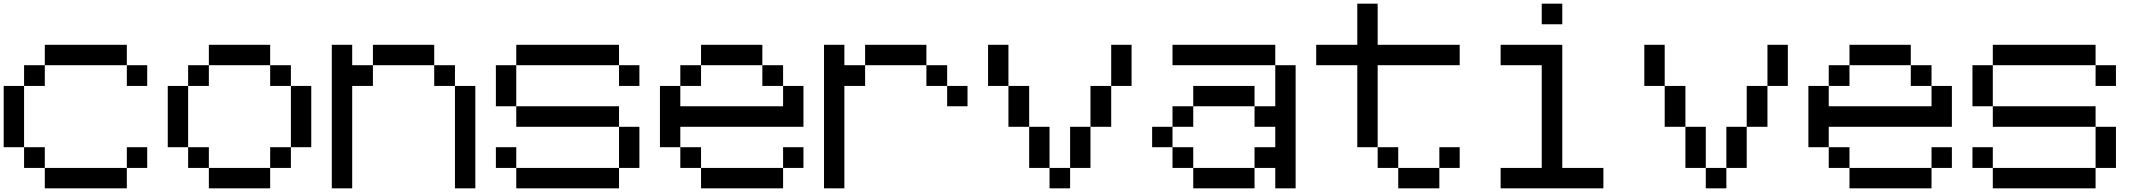

<svg xmlns="http://www.w3.org/2000/svg" viewBox="-20 -1020 11593 1040"><path d="M222.7 0Q222.7 -27.3 222.7 -110.4Q333 -110.4 667 -110.4Q667 -83 667 0Q555.7 0 222.7 0ZM110.4 -110.4Q110.4 -138.7 110.4 -222.7Q138.7 -222.7 222.7 -222.7Q222.7 -194.3 222.7 -110.4Q194.3 -110.4 110.4 -110.4ZM667 -110.4Q667 -138.7 667 -222.7Q694.3 -222.7 777.3 -222.7Q777.3 -194.3 777.3 -110.4Q750 -110.4 667 -110.4ZM0 -222.7Q0 -305.7 0 -554.7Q27.3 -554.7 110.4 -554.7Q110.4 -471.7 110.4 -222.7Q83 -222.7 0 -222.7ZM110.4 -554.7Q110.4 -583 110.4 -667Q138.7 -667 222.7 -667Q222.7 -638.7 222.7 -554.7Q194.3 -554.7 110.4 -554.7ZM667 -554.7Q667 -583 667 -667Q694.3 -667 777.3 -667Q777.3 -638.7 777.3 -554.7Q750 -554.7 667 -554.7ZM222.7 -667Q222.7 -694.3 222.7 -777.3Q333 -777.3 667 -777.3Q667 -750 667 -667Q583 -667 333 -667Q305.7 -667 222.7 -667Z M1111.3 0Q1111.3 -27.3 1111.3 -110.4Q1194.3 -110.4 1443.4 -110.4Q1443.4 -83 1443.4 0Q1360.4 0 1111.3 0ZM999 -110.4Q999 -138.7 999 -222.7Q1027.3 -222.7 1111.3 -222.7Q1111.3 -194.3 1111.3 -110.4Q1083 -110.4 999 -110.4ZM1443.4 -110.4Q1443.4 -138.7 1443.4 -222.7Q1471.7 -222.7 1555.7 -222.7Q1555.7 -194.3 1555.7 -110.4Q1527.3 -110.4 1443.4 -110.4ZM888.7 -222.7Q888.7 -305.7 888.7 -554.7Q916 -554.7 999 -554.7Q999 -471.7 999 -222.7Q971.7 -222.7 888.7 -222.7ZM1555.7 -222.7Q1555.7 -305.7 1555.7 -554.7Q1583 -554.7 1666 -554.7Q1666 -471.7 1666 -222.7Q1638.7 -222.7 1555.7 -222.7ZM999 -554.7Q999 -583 999 -667Q1027.3 -667 1111.3 -667Q1111.3 -638.7 1111.3 -554.7Q1083 -554.7 999 -554.7ZM1443.4 -554.7Q1443.4 -583 1443.4 -667Q1471.7 -667 1555.7 -667Q1555.7 -638.7 1555.7 -554.7Q1527.3 -554.7 1443.4 -554.7ZM1111.3 -667Q1111.3 -694.3 1111.3 -777.3Q1194.3 -777.3 1443.4 -777.3Q1443.4 -750 1443.4 -667Q1381.8 -667 1194.3 -667Q1173.8 -667 1111.3 -667Z M2444.3 0Q2444.3 -138.7 2444.3 -554.7Q2471.7 -554.7 2554.7 -554.7Q2554.7 -416 2554.7 0Q2527.3 0 2444.3 0ZM2332 -554.7Q2332 -583 2332 -667Q2360.4 -667 2444.3 -667Q2444.3 -638.7 2444.3 -554.7Q2416 -554.7 2332 -554.7ZM1777.3 0Q1777.3 -194.3 1777.3 -777.3Q1804.7 -777.3 1887.7 -777.3Q1887.7 -750 1887.7 -667Q1916 -667 2000 -667Q2000 -638.7 2000 -554.7Q1971.7 -554.7 1887.7 -554.7Q1887.7 -416 1887.7 0Q1860.4 0 1777.3 0ZM2000 -667Q2000 -694.3 2000 -777.3Q2083 -777.3 2332 -777.3Q2332 -750 2332 -667Q2249 -667 2000 -667Z M2776.4 0Q2776.4 -27.3 2776.4 -110.4Q2916 -110.4 3333 -110.4Q3333 -83 3333 0Q3193.4 0 2776.4 0ZM2666 -110.4Q2666 -138.7 2666 -222.7Q2693.4 -222.7 2776.4 -222.7Q2776.4 -194.3 2776.4 -110.4Q2749 -110.4 2666 -110.4ZM3333 -110.4Q3333 -166 3333 -333Q3360.4 -333 3443.4 -333Q3443.4 -277.3 3443.4 -110.4Q3416 -110.4 3333 -110.4ZM2776.4 -333Q2776.4 -360.4 2776.4 -444.3Q2916 -444.3 3333 -444.3Q3333 -417 3333 -333Q3193.4 -333 2776.4 -333ZM2666 -444.3Q2666 -500 2666 -667Q2693.4 -667 2776.4 -667Q2776.4 -611.3 2776.4 -444.3Q2749 -444.3 2666 -444.3ZM3333 -554.7Q3333 -583 3333 -667Q3360.4 -667 3443.4 -667Q3443.4 -638.7 3443.4 -554.7Q3416 -554.7 3333 -554.7ZM2776.4 -667Q2776.4 -694.3 2776.4 -777.3Q2916 -777.3 3333 -777.3Q3333 -750 3333 -667Q3228.5 -667 2916 -667Q2880.9 -667 2776.4 -667Z M3777.3 0Q3777.3 -27.3 3777.3 -110.4Q3887.7 -110.4 4221.7 -110.4Q4221.7 -83 4221.7 0Q4110.4 0 3777.3 0ZM3665 -110.4Q3665 -138.7 3665 -222.7Q3693.4 -222.7 3777.3 -222.7Q3777.3 -194.3 3777.3 -110.4Q3749 -110.4 3665 -110.4ZM4221.7 -110.4Q4221.7 -138.7 4221.7 -222.7Q4249 -222.7 4332 -222.7Q4332 -194.3 4332 -110.4Q4304.7 -110.4 4221.7 -110.4ZM3554.7 -222.7Q3554.7 -305.7 3554.7 -554.7Q3582 -554.7 3665 -554.7Q3665 -527.3 3665 -444.3Q3804.7 -444.3 4221.7 -444.3Q4221.7 -471.7 4221.7 -554.7Q4249 -554.7 4332 -554.7Q4332 -500 4332 -333Q4165 -333 3665 -333Q3665 -305.7 3665 -222.7Q3637.7 -222.7 3554.7 -222.7ZM3665 -554.7Q3665 -583 3665 -667Q3693.4 -667 3777.3 -667Q3777.3 -638.7 3777.3 -554.7Q3749 -554.7 3665 -554.7ZM4109.4 -554.7Q4109.4 -583 4109.4 -667Q4137.7 -667 4221.7 -667Q4221.7 -638.7 4221.7 -554.7Q4193.4 -554.7 4109.4 -554.7ZM3777.3 -667Q3777.3 -694.3 3777.3 -777.3Q3860.4 -777.3 4109.4 -777.3Q4109.4 -750 4109.4 -667Q4054.7 -667 3887.7 -667Q3860.4 -667 3777.3 -667Z M5110.4 -444.3Q5110.4 -471.7 5110.4 -554.7Q5137.7 -554.7 5220.7 -554.7Q5220.7 -527.3 5220.7 -444.3Q5193.4 -444.3 5110.4 -444.3ZM4998 -554.7Q4998 -583 4998 -667Q5026.4 -667 5110.4 -667Q5110.4 -638.7 5110.4 -554.7Q5082 -554.7 4998 -554.7ZM4443.4 0Q4443.4 -194.3 4443.4 -777.3Q4470.7 -777.3 4553.7 -777.3Q4553.7 -750 4553.7 -667Q4582 -667 4666 -667Q4666 -638.7 4666 -554.7Q4637.7 -554.7 4553.7 -554.7Q4553.7 -416 4553.7 0Q4526.4 0 4443.4 0ZM4666 -667Q4666 -694.3 4666 -777.3Q4749 -777.3 4998 -777.3Q4998 -750 4998 -667Q4915 -667 4666 -667Z M5665 0Q5665 -27.3 5665 -110.4Q5692.4 -110.4 5776.4 -110.4Q5776.4 -83 5776.4 0Q5749 0 5665 0ZM5554.7 -110.4Q5554.7 -166 5554.7 -333Q5582 -333 5665 -333Q5665 -277.3 5665 -110.4Q5637.7 -110.4 5554.7 -110.4ZM5776.4 -110.4Q5776.4 -166 5776.4 -333Q5803.7 -333 5886.7 -333Q5886.7 -277.3 5886.7 -110.4Q5859.4 -110.4 5776.4 -110.4ZM5442.4 -333Q5442.4 -388.7 5442.4 -554.7Q5470.7 -554.7 5554.7 -554.7Q5554.7 -500 5554.7 -333Q5526.4 -333 5442.4 -333ZM5886.7 -333Q5886.7 -388.7 5886.7 -554.7Q5915 -554.7 5999 -554.7Q5999 -500 5999 -333Q5970.7 -333 5886.7 -333ZM5332 -554.7Q5332 -610.4 5332 -777.3Q5359.4 -777.3 5442.4 -777.3Q5442.4 -721.7 5442.4 -554.7Q5415 -554.7 5332 -554.7ZM5999 -554.7Q5999 -610.4 5999 -777.3Q6026.4 -777.3 6109.4 -777.3Q6109.4 -721.7 6109.4 -554.7Q6082 -554.7 5999 -554.7Z M6443.4 0Q6443.4 -27.3 6443.4 -110.4Q6526.4 -110.4 6775.4 -110.4Q6775.4 -83 6775.4 0Q6692.4 0 6443.4 0ZM6331.1 -110.4Q6331.1 -138.7 6331.1 -222.7Q6359.4 -222.7 6443.4 -222.7Q6443.4 -194.3 6443.4 -110.4Q6415 -110.4 6331.1 -110.4ZM6220.7 -222.7Q6220.7 -250 6220.7 -333Q6248 -333 6331.1 -333Q6331.1 -305.7 6331.1 -222.7Q6303.7 -222.7 6220.7 -222.7ZM6331.1 -333Q6331.1 -360.4 6331.1 -444.3Q6359.4 -444.3 6443.4 -444.3Q6443.4 -417 6443.4 -333Q6415 -333 6331.1 -333ZM6443.4 -444.3Q6443.4 -471.7 6443.4 -554.7Q6526.4 -554.7 6775.4 -554.7Q6775.4 -527.3 6775.4 -444.3Q6692.4 -444.3 6443.4 -444.3ZM6887.7 0Q6887.7 -27.3 6887.7 -110.4Q6859.4 -110.4 6775.4 -110.4Q6775.4 -138.7 6775.4 -222.7Q6803.7 -222.7 6887.7 -222.7Q6887.7 -250 6887.7 -333Q6859.4 -333 6775.4 -333Q6775.4 -360.4 6775.4 -444.3Q6803.7 -444.3 6887.7 -444.3Q6887.7 -500 6887.7 -667Q6915 -667 6998 -667Q6998 -500 6998 0Q6970.7 0 6887.7 0ZM6331.1 -667Q6331.1 -694.3 6331.1 -777.3Q6470.7 -777.3 6887.7 -777.3Q6887.7 -750 6887.7 -667Q6796.9 -667 6526.4 -667Q6477.5 -667 6331.1 -667Z M7553.7 0Q7553.7 -27.3 7553.7 -110.4Q7609.4 -110.4 7776.4 -110.4Q7776.4 -83 7776.4 0Q7720.7 0 7553.7 0ZM7442.4 -110.4Q7442.4 -138.7 7442.4 -222.7Q7469.7 -222.7 7553.7 -222.7Q7553.7 -194.3 7553.7 -110.4Q7526.4 -110.4 7442.4 -110.4ZM7776.4 -110.4Q7776.4 -138.7 7776.4 -222.7Q7803.7 -222.7 7886.7 -222.7Q7886.7 -194.3 7886.7 -110.4Q7859.4 -110.4 7776.4 -110.4ZM7332 -222.7Q7332 -333 7332 -667Q7276.4 -667 7109.4 -667Q7109.4 -694.3 7109.4 -777.3Q7165 -777.3 7332 -777.3Q7332 -833 7332 -1000Q7359.4 -1000 7442.4 -1000Q7442.4 -944.3 7442.4 -777.3Q7553.7 -777.3 7886.7 -777.3Q7886.7 -750 7886.7 -667Q7775.4 -667 7442.4 -667Q7442.4 -555.7 7442.4 -222.7Q7415 -222.7 7332 -222.7Z M8108.4 0Q8108.4 -27.3 8108.4 -110.4Q8164.1 -110.4 8331.1 -110.4Q8331.1 -250 8331.1 -667Q8275.4 -667 8108.4 -667Q8108.4 -694.3 8108.4 -777.3Q8164.1 -777.3 8331.1 -777.3Q8359.4 -777.3 8442.4 -777.3Q8442.4 -610.4 8442.4 -110.4Q8498 -110.4 8665 -110.4Q8665 -83 8665 0Q8525.4 0 8108.4 0ZM8331.1 -888.7Q8331.1 -917 8331.1 -1000Q8358.4 -1000 8442.4 -1000Q8442.4 -972.7 8442.4 -888.7Q8415 -888.7 8331.1 -888.7Z M9219.7 0Q9219.7 -27.3 9219.7 -110.4Q9247.1 -110.4 9331.1 -110.4Q9331.1 -83 9331.1 0Q9303.7 0 9219.7 0ZM9109.4 -110.4Q9109.4 -166 9109.4 -333Q9136.7 -333 9219.7 -333Q9219.7 -277.3 9219.7 -110.4Q9192.4 -110.4 9109.4 -110.4ZM9331.1 -110.4Q9331.1 -166 9331.1 -333Q9358.4 -333 9441.4 -333Q9441.4 -277.3 9441.4 -110.4Q9414.1 -110.4 9331.1 -110.4ZM8997.1 -333Q8997.1 -388.7 8997.1 -554.7Q9025.4 -554.7 9109.4 -554.7Q9109.4 -500 9109.4 -333Q9081.1 -333 8997.1 -333ZM9441.4 -333Q9441.4 -388.7 9441.4 -554.7Q9469.7 -554.7 9553.7 -554.7Q9553.7 -500 9553.7 -333Q9525.4 -333 9441.4 -333ZM8886.7 -554.7Q8886.7 -610.4 8886.7 -777.3Q8914.1 -777.3 8997.1 -777.3Q8997.1 -721.7 8997.1 -554.7Q8969.7 -554.7 8886.7 -554.7ZM9553.7 -554.7Q9553.7 -610.4 9553.7 -777.3Q9581.1 -777.3 9664.1 -777.3Q9664.1 -721.7 9664.1 -554.7Q9636.7 -554.7 9553.7 -554.7Z M9998 0Q9998 -27.3 9998 -110.4Q10108.4 -110.4 10442.4 -110.4Q10442.4 -83 10442.4 0Q10331.1 0 9998 0ZM9885.7 -110.4Q9885.7 -138.7 9885.7 -222.7Q9914.1 -222.7 9998 -222.7Q9998 -194.3 9998 -110.4Q9969.7 -110.4 9885.7 -110.4ZM10442.4 -110.4Q10442.4 -138.7 10442.4 -222.7Q10469.7 -222.7 10552.7 -222.7Q10552.7 -194.3 10552.7 -110.4Q10525.4 -110.4 10442.4 -110.4ZM9775.4 -222.7Q9775.4 -305.7 9775.4 -554.7Q9802.7 -554.7 9885.7 -554.7Q9885.7 -527.3 9885.7 -444.3Q10025.4 -444.3 10442.4 -444.3Q10442.4 -471.7 10442.4 -554.7Q10469.7 -554.7 10552.7 -554.7Q10552.7 -500 10552.7 -333Q10385.7 -333 9885.7 -333Q9885.7 -305.7 9885.7 -222.7Q9858.4 -222.7 9775.4 -222.7ZM9885.7 -554.7Q9885.7 -583 9885.7 -667Q9914.1 -667 9998 -667Q9998 -638.7 9998 -554.7Q9969.7 -554.7 9885.7 -554.7ZM10330.1 -554.7Q10330.1 -583 10330.1 -667Q10358.4 -667 10442.4 -667Q10442.4 -638.7 10442.4 -554.7Q10414.1 -554.7 10330.1 -554.7ZM9998 -667Q9998 -694.3 9998 -777.3Q10081.1 -777.3 10330.1 -777.3Q10330.1 -750 10330.1 -667Q10275.4 -667 10108.4 -667Q10081.1 -667 9998 -667Z M10774.4 0Q10774.4 -27.3 10774.4 -110.4Q10914.1 -110.4 11331.1 -110.4Q11331.1 -83 11331.1 0Q11191.4 0 10774.4 0ZM10664.1 -110.4Q10664.1 -138.7 10664.1 -222.7Q10691.4 -222.7 10774.4 -222.7Q10774.4 -194.3 10774.4 -110.4Q10747.1 -110.4 10664.1 -110.4ZM11331.1 -110.4Q11331.1 -166 11331.1 -333Q11358.4 -333 11441.4 -333Q11441.4 -277.3 11441.4 -110.4Q11414.1 -110.4 11331.1 -110.4ZM10774.4 -333Q10774.4 -360.4 10774.4 -444.3Q10914.1 -444.3 11331.1 -444.3Q11331.1 -417 11331.1 -333Q11191.4 -333 10774.4 -333ZM10664.1 -444.3Q10664.1 -500 10664.1 -667Q10691.4 -667 10774.4 -667Q10774.4 -611.3 10774.4 -444.3Q10747.1 -444.3 10664.1 -444.3ZM11331.1 -554.7Q11331.1 -583 11331.1 -667Q11358.4 -667 11441.4 -667Q11441.4 -638.7 11441.4 -554.7Q11414.1 -554.7 11331.1 -554.7ZM10774.4 -667Q10774.4 -694.3 10774.4 -777.3Q10914.1 -777.3 11331.1 -777.3Q11331.1 -750 11331.1 -667Q11226.6 -667 10914.1 -667Q10878.9 -667 10774.4 -667Z"/></svg>

Font: Ingsat TST_CRD
Style: Regular
Weight: 300
Designer: Tofik Waleny
Version: 1.0